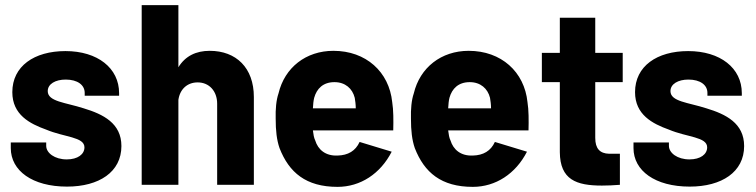

<svg xmlns="http://www.w3.org/2000/svg" viewBox="-20 -720 2946 748"><path d="M241 7C366 7 453 -50 453 -151C453 -240 382 -275 306 -298C235 -321 166 -324 166 -365C166 -393 196 -410 236 -410C282 -410 310 -389 310 -358V-347H444V-357C444 -455 360 -521 235 -521C113 -521 28 -462 28 -361C28 -273 96 -238 160 -215C231 -185 309 -187 309 -146C309 -119 283 -99 240 -99C193 -99 160 -124 160 -152V-165H22V-143C22 -55 106 7 241 7Z M532 0H675V-331C681 -373 710 -399 750 -399C795 -399 826 -365 826 -316V0H969V-342C969 -456 900 -522 797 -522C744 -522 702 -502 675 -458V-700H532Z M1295 8C1384 8 1462 -43 1506 -129L1381 -167C1365 -132 1336 -115 1295 -114C1248 -112 1219 -137 1208 -173C1203 -183 1201 -196 1199 -212H1512C1513 -251 1513 -291 1508 -322C1496 -440 1406 -522 1279 -522C1172 -522 1089 -457 1065 -356C1056 -330 1053 -294 1054 -258C1054 -211 1058 -175 1069 -143C1106 -48 1172 8 1295 8ZM1199 -298C1200 -314 1201 -327 1204 -339C1214 -375 1239 -400 1283 -400C1325 -400 1353 -375 1362 -339C1364 -327 1366 -313 1366 -298Z M1822 8C1911 8 1989 -43 2033 -129L1908 -167C1892 -132 1863 -115 1822 -114C1775 -112 1746 -137 1735 -173C1730 -183 1728 -196 1726 -212H2039C2040 -251 2040 -291 2035 -322C2023 -440 1933 -522 1806 -522C1699 -522 1616 -457 1592 -356C1583 -330 1580 -294 1581 -258C1581 -211 1585 -175 1596 -143C1633 -48 1699 8 1822 8ZM1726 -298C1727 -314 1728 -327 1731 -339C1741 -375 1766 -400 1810 -400C1852 -400 1880 -375 1889 -339C1891 -327 1893 -313 1893 -298Z M2325 3C2347 3 2370 2 2395 0V-121H2353C2317 -122 2299 -141 2299 -183V-400H2406V-514H2299V-651H2161V-514H2091V-400H2161V-127C2162 -20 2225 3 2325 3Z M2667 7C2792 7 2879 -50 2879 -151C2879 -240 2808 -275 2732 -298C2661 -321 2592 -324 2592 -365C2592 -393 2622 -410 2662 -410C2708 -410 2736 -389 2736 -358V-347H2870V-357C2870 -455 2786 -521 2661 -521C2539 -521 2454 -462 2454 -361C2454 -273 2522 -238 2586 -215C2657 -185 2735 -187 2735 -146C2735 -119 2709 -99 2666 -99C2619 -99 2586 -124 2586 -152V-165H2448V-143C2448 -55 2532 7 2667 7Z"/></svg>

Font: Vanilla Cream Black
Style: Regular
Weight: 900
Designer: Jeremy Tribby, Jinavaṁso
Foundry: Tribby Type
Version: Version 1.422;Glyphs 3.1.2 (3151)